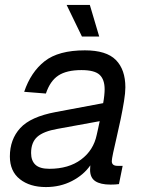

<svg xmlns="http://www.w3.org/2000/svg" viewBox="-20 -746 584 778"><path d="M345 -58Q345 -67 346 -76Q319 -37 271.5 -12.5Q224 12 166 12Q101 12 60.5 -20Q20 -52 20 -112Q20 -181 62 -227Q104 -273 206 -292L398 -328Q401 -344 402.5 -359Q404 -374 404 -384Q404 -424 383.5 -443Q363 -462 310 -462Q250 -462 216.5 -440Q183 -418 166 -367L78 -374Q105 -454 161 -498Q217 -542 324 -542Q411 -542 449.5 -503Q488 -464 488 -392Q488 -370 482.5 -336Q477 -302 469 -263.5Q461 -225 452.5 -189Q444 -153 438.5 -127Q433 -101 433 -93Q433 -74 456 -74H477L462 0Q448 2 428 2Q387 2 366 -12Q345 -26 345 -58ZM106 -126Q106 -95 123.5 -78.5Q141 -62 180 -62Q258 -62 308.5 -99.5Q359 -137 372 -200Q374 -210 377.5 -224.5Q381 -239 384 -255L214 -224Q156 -214 131 -191.5Q106 -169 106 -126ZM312 -598 250 -726H344L382 -598Z"/></svg>

Font: Geist Regular
Style: Italic
Weight: 400
Italic angle: -12°
Designer: Basement.studio, Andrés Briganti, Mateo Zaragoza
Foundry: Basement.studio, Vercel, Andrés Briganti, Guido Ferreyra, Mateo Zaragoza
Version: Version 1.500; ttfautohint (v1.8.4.7-5d5b)